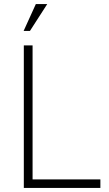

<svg xmlns="http://www.w3.org/2000/svg" viewBox="-20 -923 533 943"><path d="M156 -903H212L127 -771H96ZM97 -700H140V-42H473V0H97Z"/></svg>

Font: Haskoy ExtraLight
Style: Regular
Weight: 200
Designer: Ertekin Erdin
Foundry: Ertekin Erdin
Version: Version 2.000; ttfautohint (v1.8.4.7-5d5b)